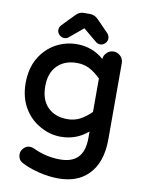

<svg xmlns="http://www.w3.org/2000/svg" viewBox="-101 -769 817 1085"><g transform="rotate(10 308.0 -227.0)"><path d="M175.8 -608.4 244.1 -678.7Q264.6 -700.2 290 -700.2H327.1Q353.5 -700.2 375 -677.7L442.4 -608.4Q452.1 -595.7 452.1 -580.6Q452.1 -565.4 439.9 -553.2Q427.7 -541 412.1 -541Q396.5 -541 385.7 -550.8L308.6 -615.2L231.4 -550.8Q220.7 -541 205.1 -541Q189.5 -541 177.2 -553.2Q165 -565.4 165 -580.6Q165 -595.7 175.8 -608.4ZM71.3 149.4Q71.3 127.9 87.9 112.3Q101.6 97.7 122.1 97.7Q132.8 97.7 144.5 102.5Q218.8 138.7 300.8 138.7Q368.2 138.7 402.3 104.5Q438.5 68.4 438.5 -8.8V-45.9Q372.1 11.7 283.2 11.7Q221.7 11.7 167 -18.6Q106.4 -50.8 70.8 -111.3Q35.2 -171.9 35.2 -253.9Q35.2 -374 109.4 -448.2Q133.8 -472.7 164.1 -489.3Q220.7 -519.5 283.2 -519.5Q373 -519.5 438.5 -461.9Q439.5 -482.4 455.1 -498Q471.7 -514.6 494.6 -514.6Q517.6 -514.6 534.2 -498Q550.8 -481.4 550.8 -458V-21.5Q550.8 114.3 480.5 183.6Q418.9 246.1 309.6 246.1Q253.9 246.1 194.3 231Q134.8 215.8 94.7 193.4Q71.3 178.7 71.3 149.4ZM301.8 -415Q231.4 -415 189.5 -373Q147.5 -331.1 147.5 -253.9Q147.5 -176.8 189.5 -134.8Q231.4 -92.8 301.8 -92.8Q341.8 -92.8 374 -109.4Q406.2 -126 438.5 -158.2V-349.6Q406.2 -381.8 374 -398.4Q341.8 -415 301.8 -415Z"/></g></svg>

Font: FakePearl
Style: SemiBold
Weight: 400
Version: Version 1.2